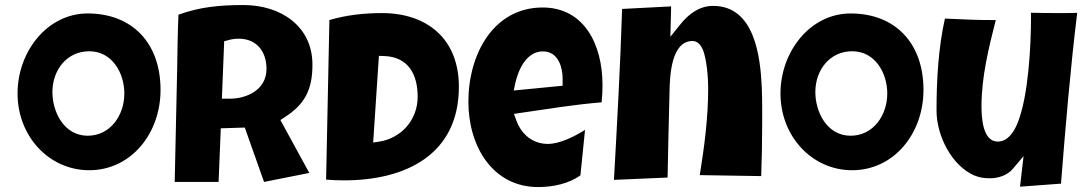

<svg xmlns="http://www.w3.org/2000/svg" viewBox="-20 -737 4345 769"><path d="M189.9 -368.2C189.9 -456.5 247.6 -531.7 337.4 -531.7C429.7 -531.7 478 -444.3 478 -362.3C478 -276.4 422.9 -193.4 331.1 -193.4C236.8 -193.4 189.9 -288.1 189.9 -368.2ZM50.3 -362.3C50.3 -191.9 175.8 -55.2 337.4 -55.2C504.4 -55.2 623 -201.7 623 -377C623 -565.4 508.8 -683.1 331.1 -683.1C169.9 -683.1 50.3 -531.2 50.3 -362.3Z M877.9 -571.8 892.6 -575.7C907.2 -580.1 921.9 -582 936.5 -582C1008.8 -582 1047.4 -529.3 1047.4 -461.4C1047.4 -373.5 962.4 -341.8 902.3 -341.8H868.7ZM855.5 -8.3 864.3 -223.1 960.4 -226.1 1037.6 -8.3 1218.8 -44.4 1103 -256.3 1119.6 -267.1C1201.7 -319.8 1231.4 -378.4 1231.4 -478C1231.4 -633.8 1102.5 -716.8 955.6 -716.8C860.8 -716.8 781.2 -709.5 694.8 -678.2C691.4 -604 690.9 -530.8 689.5 -456.5L679.7 -8.3Z M1497.6 -513.2 1517.1 -512.7C1617.7 -509.3 1652.8 -436.5 1652.8 -349.6C1652.8 -256.3 1586.9 -183.6 1499.5 -169.9L1474.6 -166ZM1286.1 -17.6C1310.1 -15.6 1334 -14.6 1357.9 -14.6C1603.5 -14.6 1817.9 -116.7 1817.9 -389.6C1817.9 -580.6 1691.4 -684.6 1509.8 -684.6C1438 -684.6 1367.2 -676.8 1299.3 -656.7Z M2043.5 -402.8C2055.7 -457.5 2088.4 -531.2 2154.3 -531.2C2219.2 -531.2 2233.4 -460.9 2233.4 -423.8V-393.6L2037.6 -374.5ZM1856 -329.6C1856 -150.4 1953.6 12.2 2135.3 12.2C2194.8 12.2 2257.8 -1 2304.7 -34.7L2323.2 -216.8C2279.8 -189.5 2221.2 -160.6 2174.3 -160.6C2112.8 -160.6 2067.4 -199.7 2047.4 -256.3L2038.6 -280.8L2064 -284.7C2172.4 -300.3 2280.3 -318.4 2389.6 -327.1C2392.1 -350.6 2393.1 -374 2393.1 -397C2393.1 -560.1 2318.8 -707 2153.3 -707C1957.5 -707 1856 -521.5 1856 -329.6Z M2653.8 -25.9C2655.3 -80.1 2656.2 -134.8 2657.2 -188.5C2658.2 -249 2660.6 -310.1 2661.6 -370.6C2662.6 -429.2 2667.5 -572.8 2753.4 -572.8C2777.3 -572.8 2789.1 -551.3 2795.4 -537.6C2811 -497.6 2816.4 -425.3 2816.4 -382.8C2816.4 -266.1 2801.3 -150.9 2782.7 -35.6L3028.8 -31.7C3031.2 -101.1 3032.7 -170.9 3032.7 -240.7C3032.7 -281.2 3033.2 -332.5 3031.2 -385.7C3025.4 -512.7 3002 -713.4 2835.9 -713.4C2782.7 -713.4 2738.8 -682.6 2703.1 -637.2L2665 -589.8L2668 -711.4L2471.7 -701.2C2464.4 -472.7 2451.7 -244.6 2439 -16.6Z M3245.6 -368.2C3245.6 -456.5 3303.2 -531.7 3393.1 -531.7C3485.4 -531.7 3533.7 -444.3 3533.7 -362.3C3533.7 -276.4 3478.5 -193.4 3386.7 -193.4C3292.5 -193.4 3245.6 -288.1 3245.6 -368.2ZM3106 -362.3C3106 -191.9 3231.4 -55.2 3393.1 -55.2C3560.1 -55.2 3678.7 -201.7 3678.7 -377C3678.7 -565.4 3564.5 -683.1 3386.7 -683.1C3225.6 -683.1 3106 -531.2 3106 -362.3Z M3731 -294.4C3731 -193.4 3791.5 -74.2 3881.3 -34.7C3900.9 -26.4 3921.4 -22.9 3943.4 -22.9C3978.5 -22.9 4014.6 -34.7 4036.1 -60.1L4079.6 -111.8L4065.4 10.7L4229.5 -1.5C4247.6 -230 4266.6 -458 4294.4 -685.5C4268.6 -684.6 4242.7 -684.6 4216.3 -684.6C4180.7 -684.6 4144.5 -685.1 4108.9 -686C4109.4 -679.7 4109.4 -673.8 4109.4 -667.5C4109.4 -554.2 4099.1 -353.5 4056.6 -246.6C4041.5 -208 4016.1 -169.9 3976.1 -169.9C3915.5 -169.9 3911.1 -267.6 3911.1 -311C3911.1 -428.7 3939.5 -543.5 3968.3 -656.7C3900.4 -655.8 3832.5 -659.7 3764.6 -662.6C3738.3 -545.4 3731 -416.5 3731 -294.4Z"/></svg>

Font: Luckiest Guy
Style: Regular
Weight: 400
Designer: Astigmatic (AOETI)
Foundry: Astigmatic (AOETI)
Version: Version 1.001